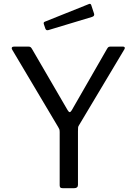

<svg xmlns="http://www.w3.org/2000/svg" viewBox="-20 -986 715 1006"><path d="M623.5 -742Q630.7 -742 633.1 -738Q635.6 -734.1 631.7 -727.7L394.1 -330.1Q390 -324.5 389.2 -318.3Q388.5 -312.1 388.5 -297.5V-17.4Q388.5 0 368.5 0H308.5Q299.3 0 296 -3.8Q292.7 -7.7 292.7 -14.9V-293.1Q292.7 -303.3 291 -308.2Q289.3 -313 285.2 -319.7L43.9 -725.6Q39.8 -732.5 42.5 -737.3Q45.2 -742 54.7 -742H126.7Q135.9 -742 139.7 -739.3Q143.5 -736.6 147.6 -729.7L333.7 -409.8Q340.1 -398.7 345.1 -398.5Q350 -398.4 355.8 -408.1L540.6 -729.7Q545.1 -737.6 548.8 -739.8Q552.6 -742 561.5 -742H623.5ZM458 -959.6 472.7 -914.9Q477.1 -902.3 462.4 -897.4L233.8 -828.4Q227.3 -826.8 223.8 -828.4Q220.4 -829.9 217.8 -835.6L210.1 -858.3Q206.2 -869 214.4 -872.1L446.5 -965.1Q454.7 -968.2 458 -959.6Z"/></svg>

Font: Libre Franklin Thin
Style: Regular
Weight: 100
Designer: Pablo Impallari, Rodrigo Fuenzalida, Nhung Nguyen
Foundry: Impallari Type
Version: Version 3.000